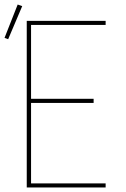

<svg xmlns="http://www.w3.org/2000/svg" viewBox="-38 -827 558 847"><path d="M80 0V-735H428V-717H99V-391H375V-373H99V-18H428V0ZM-2 -654 -18 -660 40 -807 60 -800Z"/></svg>

Font: Iosevka SS04 Thin
Style: Regular
Weight: 100
Monospace: yes
Designer: Belleve Invis
Foundry: Belleve Invis
Version: Version 19.0.0; ttfautohint (v1.8.4)